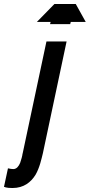

<svg xmlns="http://www.w3.org/2000/svg" viewBox="-80 -755 450 963"><path d="M275 -645 272 -634H171L174 -645H105L193 -735H300L350 -645ZM153 -547H254L135 14C128 42 119 86 98 122C75 159 39 188 -17 188C-33 188 -44 187 -51 185C-53 184 -55 184 -56 183C-57 183 -59 183 -60 182L-40 89C-39 90 -37 90 -36 90C-35 90 -33 90 -32 91C-25 92 -20 93 -13 93C3 93 14 79 21 62C24 54 26 45 29 36C30 31 31 27 32 23C32 20 33 16 34 13Z"/></svg>

Font: League Gothic Italic
Style: Regular
Weight: 400
Designer: Tyler Finck
Foundry: The League of Moveable Type
Version: Version 1.001;PS 001.001;hotconv 1.0.56;makeotf.lib2.0.21325